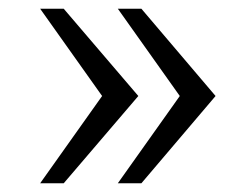

<svg xmlns="http://www.w3.org/2000/svg" viewBox="-20 -546 571 440"><path d="M304 -526H250L392 -326L250 -126H304L474 -326ZM126 -526H72L214 -326L72 -126H126L297 -326Z"/></svg>

Font: Archivo ExtraLight
Style: Regular
Weight: 200
Designer: Hector Gatti
Foundry: Omnibus-Type
Version: Version 2.001